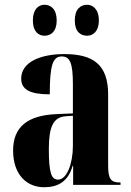

<svg xmlns="http://www.w3.org/2000/svg" viewBox="-20 -776 549 806"><path d="M346 -626C369 -626 395 -643 395 -690C395 -738 369 -756 346 -756C318 -756 294 -738 294 -690C294 -643 318 -626 346 -626ZM167 -626C193 -626 218 -643 218 -690C218 -738 193 -756 167 -756C142 -756 118 -738 118 -690C118 -643 142 -626 167 -626ZM165 10C224 10 266 -14 285 -80H287V0H486V-10H483C445 -10 434 -25 434 -81V-379C434 -504 372 -549 250 -549C151 -549 69 -516 69 -446C69 -399 108 -380 189 -380C189 -501 201 -539 239 -539C274 -539 286 -511 286 -422V-300L218 -297C95 -292 35 -243 35 -144C35 -42 93 10 165 10ZM224 -22C197 -22 185 -46 185 -150C185 -245 204 -284 256 -288L286 -290V-164C286 -88 260 -22 224 -22Z"/></svg>

Font: Noto Serif Display Condensed Extra
Style: Regular
Weight: 800
Width: 3
Designer: Monotype Design Team
Foundry: Monotype Imaging Inc.
Version: Version 1.900